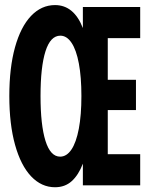

<svg xmlns="http://www.w3.org/2000/svg" viewBox="-20 -748 602 775"><path d="M545.9 -594.2H415V-425.8H528.8V-303.7H415V-125.5H545.9V0H314.5V-87.4Q296.9 -41.5 269.5 -16.8Q242.2 7.8 202.1 7.8Q147.5 7.8 105.7 -36.1Q64 -80.1 40.8 -163.3Q17.6 -246.6 17.6 -360.4Q17.6 -474.1 40.5 -556.9Q63.5 -639.6 105.2 -683.6Q147 -727.5 202.1 -727.5Q278.3 -727.5 314.5 -634.8V-719.7H545.9ZM308.6 -360.4Q308.6 -437 298.3 -491.7Q288.1 -546.4 268.8 -575.2Q249.5 -604 223.6 -604Q183.6 -604 163.6 -541Q143.6 -478 143.6 -360.4Q143.6 -243.2 163.6 -179.4Q183.6 -115.7 222.7 -115.7Q249 -115.7 268.3 -144.3Q287.6 -172.9 298.1 -228Q308.6 -283.2 308.6 -360.4Z"/></svg>

Font: Reddit Mono
Style: Bold
Weight: 700
Designer: Stephen Hutchings
Foundry: Reddit
Version: Version 1.009